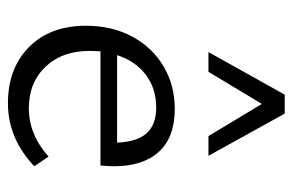

<svg xmlns="http://www.w3.org/2000/svg" viewBox="-150 -596 755 496"><g transform="rotate(90 228.0 -348.5)"><path d="M47 -193Q47 -260 75 -312Q103 -364 152 -393Q201 -422 262 -422Q335 -422 372.5 -381Q410 -340 410 -265Q410 -252 408 -230H113L112 -202Q112 -131 153 -88Q194 -45 260 -45Q328 -45 385 -96L410 -59Q338 9 247 9Q157 9 102 -45.5Q47 -100 47 -193ZM225 -706H274L383 -509H332L249 -647L166 -509H115ZM349 -273Q347 -324 325 -349Q303 -374 258 -374Q209 -374 173.5 -347Q138 -320 123 -273Z"/></g></svg>

Font: QiushuiShotai Bright
Style: Regular
Weight: 400
Designer: Christian Thalmann (Catharsis Fonts)
Version: Version 1.250;